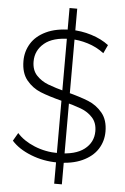

<svg xmlns="http://www.w3.org/2000/svg" viewBox="-66 -957 742 1136"><g transform="rotate(5 305.0 -389.5)"><path d="M34.4 -100 62.2 -147.8Q100 -104.4 166.1 -77.2Q232.2 -50 306.7 -50Q410 -50 462.8 -91.1Q515.6 -132.2 515.6 -197.8Q515.6 -247.8 487.8 -278.3Q460 -308.9 418.9 -324.4Q377.8 -340 305.6 -358.9Q223.3 -380 173.9 -400Q124.4 -420 90 -462.2Q55.6 -504.4 55.6 -575.6Q55.6 -632.2 84.4 -679.4Q113.3 -726.7 172.8 -755Q232.2 -783.3 318.9 -783.3Q381.1 -783.3 441.7 -764.4Q502.2 -745.6 545.6 -712.2L522.2 -662.2Q478.9 -695.6 425 -712.2Q371.1 -728.9 318.9 -728.9Q217.8 -728.9 166.7 -686.1Q115.6 -643.3 115.6 -577.8Q115.6 -526.7 143.9 -496.1Q172.2 -465.6 213.9 -449.4Q255.6 -433.3 326.7 -414.4Q407.8 -393.3 457.2 -373.3Q506.7 -353.3 541.1 -311.7Q575.6 -270 575.6 -201.1Q575.6 -143.3 545.6 -96.7Q515.6 -50 455 -22.2Q394.4 5.6 306.7 5.6Q224.4 5.6 150 -23.9Q75.6 -53.3 34.4 -100ZM300 132.2V-911.1H345.6V132.2Z"/></g></svg>

Font: Paperlogy 3 Light
Style: Regular
Weight: 300
Designer: redesigned by Lee Juim, glyphs from Gmarket Sans & Montserrat
Foundry: PT&
Version: Version 1.001